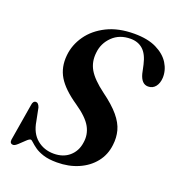

<svg xmlns="http://www.w3.org/2000/svg" viewBox="-131 -821 878 942"><g transform="rotate(20 308.0 -350.0)"><path d="M268.5 11Q225 11 196.8 1.8Q168.5 -7.5 151.5 -19.8Q134.5 -32 125 -41.2Q115.5 -50.5 110.5 -50.5Q103.5 -50.5 89.5 -37Q75.5 -23.5 61 -10Q46.5 3.5 38 3.5Q19.5 3.5 21.5 -17.5L53.5 -209.5Q56 -233 72 -233Q84.5 -233 92 -211.5L105.5 -144Q115 -84.5 151.8 -54.2Q188.5 -24 239 -24Q288.5 -24 320.2 -51.5Q352 -79 358.5 -123.5Q366.5 -168 345 -207.2Q323.5 -246.5 260.5 -289.5Q187.5 -339 158.2 -387.8Q129 -436.5 135.5 -500Q141 -556 175 -604.5Q209 -653 268.8 -682.8Q328.5 -712.5 411.5 -712.5Q481.5 -712.5 527.2 -690Q573 -667.5 595 -632Q617 -596.5 615.5 -557Q614 -528 599.8 -510Q585.5 -492 561.5 -492Q527 -492 514 -541.5L504.5 -585.5Q493 -637 467.2 -660Q441.5 -683 402.5 -683Q344.5 -683 308 -647.2Q271.5 -611.5 266.5 -561.5Q260.5 -512.5 283.2 -473.2Q306 -434 366.5 -389Q423.5 -347.5 454 -311Q484.5 -274.5 494 -238.8Q503.5 -203 498.5 -164Q492.5 -111 461.2 -71.8Q430 -32.5 380 -10.8Q330 11 268.5 11Z"/></g></svg>

Font: Fraunces 72pt S000 SemiBold
Style: Italic
Weight: 600
Italic angle: -16°
Version: Version 1.000; ttfautohint (v1.8.3)